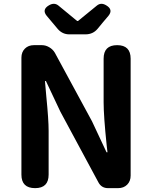

<svg xmlns="http://www.w3.org/2000/svg" viewBox="-20 -975 789 995"><path d="M162 0Q91 0 91 -70V-676Q91 -705 109 -723Q127 -741 156 -741H197Q217 -741 235.5 -730Q254 -719 264 -702L457 -346L532 -186H537Q536 -197 533 -220Q517 -373 517 -445V-671Q517 -741 587 -741Q657 -741 657 -671V-370V-65Q657 -36 639 -18Q621 0 592 0H581H540Q506 0 490 -30L293 -396L218 -555H213Q215 -529 220 -475Q232 -355 232 -297V-70Q232 0 162 0ZM339 -797Q304 -797 280 -824L222 -893Q196 -925 233 -947Q261 -964 283 -946L380 -866H384L482 -946Q504 -964 531 -947Q568 -925 542 -893L514 -860L486 -826Q462 -797 423 -797H382Z"/></svg>

Font: GenSenRounded2 TW B
Style: Regular
Weight: 700
Version: Version 2.000;PS 2;hotconv 16.6.51;makeotf.lib2.5.65220 DEVE